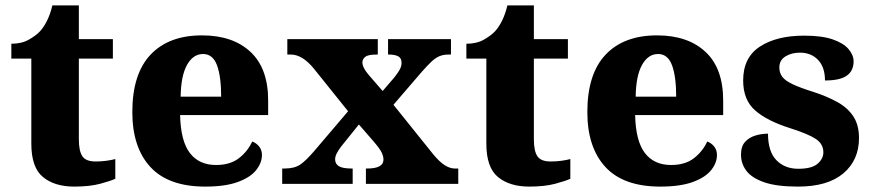

<svg xmlns="http://www.w3.org/2000/svg" viewBox="-20 -681 3233 711"><path d="M255 10Q182 10 139 -25.5Q96 -61 96 -149V-464H22V-519Q60 -519 86.5 -534Q113 -549 128 -565Q142 -580 154 -604Q166 -628 174 -661H272V-536H398V-464H272V-165Q272 -122 285 -102.5Q298 -83 334 -83Q354 -83 373 -85.5Q392 -88 407 -92V-19Q390 -11 351 -0.5Q312 10 255 10Z M740 10Q604 10 537 -62.5Q470 -135 470 -266Q470 -407 537.5 -478.5Q605 -550 728 -550Q842 -550 907.5 -489Q973 -428 973 -309V-255H647Q649 -159 683 -114.5Q717 -70 780 -70Q832 -70 864.5 -95Q897 -120 914 -157Q930 -151 940 -138Q950 -125 950 -107Q950 -78 928.5 -51Q907 -24 860.5 -7Q814 10 740 10ZM799 -323Q799 -398 783.5 -439.5Q768 -481 732 -481Q695 -481 672.5 -440.5Q650 -400 649 -323Z M1025 0V-57H1034Q1070 -57 1091 -71Q1112 -85 1143 -121L1269 -269L1143 -426Q1100 -479 1057 -479H1044V-536H1379V-479H1375Q1343 -479 1332.5 -470.5Q1322 -462 1322 -450Q1322 -431 1345 -404L1397 -344L1440 -394Q1452 -409 1459.5 -422Q1467 -435 1467 -448Q1467 -466 1454.5 -472.5Q1442 -479 1420 -479H1417V-536H1650V-479H1641Q1622 -479 1607.5 -473Q1593 -467 1578 -453Q1563 -439 1541 -414L1437 -293L1584 -110Q1607 -82 1626.5 -69.5Q1646 -57 1664 -57H1677V0H1335V-57H1340Q1400 -57 1400 -90Q1400 -102 1393.5 -116Q1387 -130 1362 -159L1309 -220L1243 -138Q1234 -126 1227.5 -114Q1221 -102 1221 -91Q1221 -74 1235 -65.5Q1249 -57 1282 -57H1286V0Z M1940 10Q1867 10 1824 -25.5Q1781 -61 1781 -149V-464H1707V-519Q1745 -519 1771.5 -534Q1798 -549 1813 -565Q1827 -580 1839 -604Q1851 -628 1859 -661H1957V-536H2083V-464H1957V-165Q1957 -122 1970 -102.5Q1983 -83 2019 -83Q2039 -83 2058 -85.5Q2077 -88 2092 -92V-19Q2075 -11 2036 -0.5Q1997 10 1940 10Z M2425 10Q2289 10 2222 -62.5Q2155 -135 2155 -266Q2155 -407 2222.5 -478.5Q2290 -550 2413 -550Q2527 -550 2592.5 -489Q2658 -428 2658 -309V-255H2332Q2334 -159 2368 -114.5Q2402 -70 2465 -70Q2517 -70 2549.5 -95Q2582 -120 2599 -157Q2615 -151 2625 -138Q2635 -125 2635 -107Q2635 -78 2613.5 -51Q2592 -24 2545.5 -7Q2499 10 2425 10ZM2484 -323Q2484 -398 2468.5 -439.5Q2453 -481 2417 -481Q2380 -481 2357.5 -440.5Q2335 -400 2334 -323Z M2935 10Q2856 10 2810 -6Q2764 -22 2744 -48.5Q2724 -75 2724 -108Q2724 -139 2739 -155.5Q2754 -172 2777 -179Q2800 -186 2824 -186Q2824 -120 2855 -88Q2886 -56 2936 -56Q2986 -56 3007.5 -74.5Q3029 -93 3029 -117Q3029 -148 3001 -166.5Q2973 -185 2907 -206Q2821 -233 2776.5 -272Q2732 -311 2732 -383Q2732 -468 2794 -508.5Q2856 -549 2958 -549Q3024 -549 3064 -535Q3104 -521 3122.5 -499Q3141 -477 3141 -454Q3141 -419 3116 -401Q3091 -383 3035 -383Q3035 -432 3009.5 -459Q2984 -486 2942 -486Q2911 -486 2888.5 -472Q2866 -458 2866 -431Q2866 -411 2877 -396.5Q2888 -382 2915.5 -369Q2943 -356 2994 -340Q3043 -324 3081 -303Q3119 -282 3140 -250Q3161 -218 3161 -170Q3161 -88 3103 -39Q3045 10 2935 10Z"/></svg>

Font: Noto Serif Tamil ExtraBold
Style: Regular
Weight: 800
Designer: Indian Type Foundry, Tom Grace, and the Monotype Design Team
Foundry: Monotype Imaging Inc.
Version: Version 2.004; ttfautohint (v1.8.4.7-5d5b)